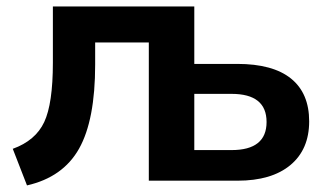

<svg xmlns="http://www.w3.org/2000/svg" viewBox="-20 -559 1011 594"><path d="M19.5 -98.6Q89.8 -124 116.7 -181.2Q143.6 -238.3 143.6 -365.2V-539.1H581.1V-361.3H713.9Q824.2 -361.3 880.4 -315.9Q936.5 -270.5 936.5 -183.6Q936.5 -96.7 878.4 -48.3Q820.3 0 714.8 0H440.4V-427.7H274.4V-359.4Q274.4 -187.5 224.6 -99.1Q174.8 -10.7 63.5 14.6ZM581.1 -94.7H696.3Q804.7 -94.7 804.7 -181.6Q804.7 -268.6 696.3 -268.6H581.1Z"/></svg>

Font: Min Sans Bold
Style: Regular
Weight: 700
Designer: Jinseong-Kim, NotoSansCJK, Nunito
Foundry: Jinseong-Kim
Version: Version 1.400;Glyphs 3.1.2 (3151)